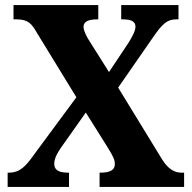

<svg xmlns="http://www.w3.org/2000/svg" viewBox="-20 -734 754 754"><path d="M10 0H251V-56H247C207 -56 193 -69 193 -91C193 -112 206 -134 218 -152L317 -292L401 -158C428 -115 431 -104 431 -89C431 -67 413 -56 375 -56H371V0H703V-56H691C668 -56 641 -68 616 -109L444 -390L580 -586C617 -640 636 -658 672 -658H681V-714H456V-658H460C489 -658 512 -653 512 -629C512 -611 496 -585 486 -568L408 -451L333 -570C320 -590 308 -614 308 -628C308 -644 318 -658 362 -658H366V-714H33V-658H45C91 -658 105 -640 125 -605L280 -352L113 -126C83 -84 60 -56 15 -56H10Z"/></svg>

Font: Noto Serif Bengali SemiCondensed ExtraBold
Style: Regular
Weight: 800
Width: 4
Designer: Juan Bruce, Universal Thirst, Indian Type Foundry and the Monotype Design Team.
Foundry: Monotype Imaging Inc.
Version: Version 2.003